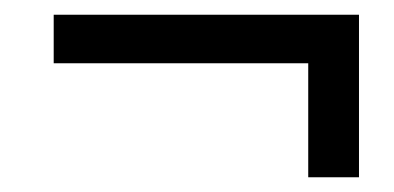

<svg xmlns="http://www.w3.org/2000/svg" viewBox="-20 -385 535 261"><path d="M53 -299V-365H468V-144H399V-326L425 -299Z"/></svg>

Font: Lisu Bosa Black
Style: Italic
Weight: 900
Italic angle: -19°
Designer: David Morse, Annie Olsen, Victor Gaultney, Frank Grießhammer (Latin)
Foundry: SIL International
Version: Version 2.000